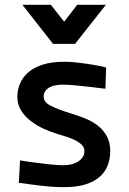

<svg xmlns="http://www.w3.org/2000/svg" viewBox="-20 -767 533 796"><path d="M417 -399Q384 -403 351 -407Q323 -410 293 -413Q263 -416 240 -416Q202 -416 181.5 -402.5Q161 -389 161 -366Q161 -344 189.5 -329Q218 -314 267 -299Q300 -289 330.5 -277Q361 -265 384.5 -247Q408 -229 422.5 -203Q437 -177 437 -141Q437 -111 427.5 -84Q418 -57 395.5 -36Q373 -15 336 -3Q299 9 243 9Q218 9 186.5 6.5Q155 4 126 0Q93 -4 58 -9L63 -102Q99 -96 132 -92Q161 -88 191.5 -85Q222 -82 243 -82Q281 -82 305.5 -98.5Q330 -115 330 -141Q330 -155 320.5 -165Q311 -175 295.5 -183.5Q280 -192 259 -199Q238 -206 214 -213Q190 -220 161.5 -233Q133 -246 108.5 -264.5Q84 -283 68 -308Q52 -333 52 -365Q52 -394 63 -420.5Q74 -447 97 -467Q120 -487 157 -499Q194 -511 247 -511Q268 -511 292.5 -508.5Q317 -506 341 -502.5Q365 -499 386 -495Q407 -491 420 -487ZM73 -747H191L246 -677L300 -747H419L291 -585H200Z"/></svg>

Font: Panefresco 750wt
Style: Regular
Weight: 750
Foundry: Campivisivi & Chank Co
Version: Version 1.000